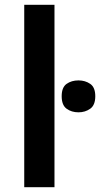

<svg xmlns="http://www.w3.org/2000/svg" viewBox="-20 -780 417 800"><path d="M207 0H81V-760H207ZM307 -445Q335 -445 356 -430.5Q377 -416 377 -379Q377 -342 356 -327Q335 -312 307 -312Q278 -312 257.5 -327Q237 -342 237 -379Q237 -416 257.5 -430.5Q278 -445 307 -445Z"/></svg>

Font: Noto Sans SemiBold
Style: Regular
Weight: 600
Designer: Monotype Design Team
Foundry: Monotype Imaging Inc.
Version: Version 2.007